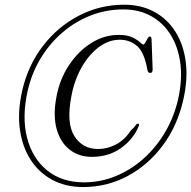

<svg xmlns="http://www.w3.org/2000/svg" viewBox="-20 -748 792 795"><path d="M324.5 26.5Q252 26.5 196.2 -3.5Q140.5 -33.5 106 -87.8Q71.5 -142 62 -214.8Q52.5 -287.5 72 -373Q96 -477.5 157.8 -557.8Q219.5 -638 306.8 -683.2Q394 -728.5 494.5 -728.5Q564.5 -728.5 618.5 -699.2Q672.5 -670 706 -617.2Q739.5 -564.5 749 -492.5Q758.5 -420.5 739 -335Q714.5 -227 654 -145.8Q593.5 -64.5 508.2 -19Q423 26.5 324.5 26.5ZM328 7Q396 7 458.5 -18.5Q521 -44 573.5 -90.5Q626 -137 663.2 -200Q700.5 -263 717.5 -337Q735.5 -417.5 726.8 -485.2Q718 -553 687 -603.2Q656 -653.5 606 -681.2Q556 -709 491 -709Q420 -709 355.8 -684Q291.5 -659 238.5 -613.5Q185.5 -568 148.2 -506.2Q111 -444.5 94.5 -371.5Q70 -263 92.2 -177.2Q114.5 -91.5 175.5 -42.2Q236.5 7 328 7ZM554.5 -226Q533 -172.5 481.8 -135.5Q430.5 -98.5 361 -98.5Q306 -98.5 267.8 -128.8Q229.5 -159 214.2 -215Q199 -271 214 -348.5Q227 -419 265 -477Q303 -535 356.8 -569.2Q410.5 -603.5 472 -603.5Q506.5 -603.5 527.5 -593.5Q548.5 -583.5 559 -573.5Q569.5 -563.5 574 -563.5Q577 -563.5 581.8 -572Q586.5 -580.5 591.2 -588.8Q596 -597 600 -597Q606.5 -597 607.5 -586.5L612 -461Q612 -446 602.5 -446Q593 -445.5 590.5 -457.5Q577.5 -532.5 547 -558Q516.5 -583.5 476 -583.5Q430.5 -583.5 389.2 -552.8Q348 -522 318 -469.2Q288 -416.5 275.5 -349.5Q254 -238.5 287.8 -184.8Q321.5 -131 386.5 -131Q424.5 -131 460.2 -149.8Q496 -168.5 522 -208Q536 -220.5 541.2 -228.5Q546.5 -236.5 552 -236Q558 -234.5 554.5 -226Z"/></svg>

Font: Fraunces 144pt S050 Light
Style: Italic
Weight: 300
Italic angle: -16°
Version: Version 1.000; ttfautohint (v1.8.3)